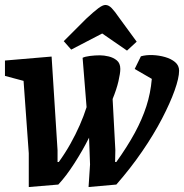

<svg xmlns="http://www.w3.org/2000/svg" viewBox="-23 -740 742 774"><path d="M93 14V-122L72 -414L-3 -434V-496L185 -512L209 -134V-87H214Q240 -123 261 -160.5Q282 -198 298.5 -235.5Q315 -273 326 -308L310 -507Q320 -512 340 -514.5Q360 -517 380 -517Q396 -517 415 -512.5Q434 -508 448 -496.5Q462 -485 462 -462Q462 -445 454.5 -412.5Q447 -380 431 -341L442 -135L441 -87H446Q491 -150 520.5 -204.5Q550 -259 567 -311.5Q584 -364 589 -422L520 -462L545 -513Q566 -519 592 -518Q618 -517 642.5 -510Q667 -503 683 -489.5Q699 -476 699 -455Q699 -426 681 -375.5Q663 -325 630 -261.5Q597 -198 550 -129.5Q503 -61 446 4L334 14L340 -77L336 -185Q310 -133 276.5 -81Q243 -29 212 4ZM489 -536 389 -605 264 -540 234 -574 325 -665Q355 -693 373 -706.5Q391 -720 402 -720Q415 -720 427.5 -707Q440 -694 457 -669L528 -572Z"/></svg>

Font: Faustina
Style: Bold Italic
Weight: 700
Italic angle: -8°
Designer: Alfonso Garcia
Foundry: http://www.omnibus-type.com
Version: Version 1.200